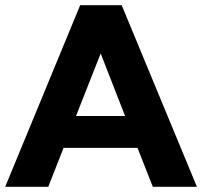

<svg xmlns="http://www.w3.org/2000/svg" viewBox="-29 -720 779 740"><path d="M560 0H730L440 -700H280L-9 0H157L216 -150H501ZM264 -273 359 -514 453 -273Z"/></svg>

Font: AWKNG-Font
Style: Bold
Weight: 700
Designer: Awakening Church
Foundry: Awakening Church
Version: Version 1.700;PS 001.700;hotconv 1.0.88;makeotf.lib2.5.64775